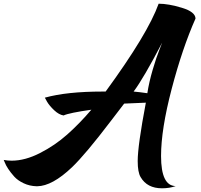

<svg xmlns="http://www.w3.org/2000/svg" viewBox="-20 -809 1084 1036"><path d="M855 -579Q755 -387 701 -315Q734 -312 775 -306Q784 -365 804 -433Q824 -501 840 -540ZM836 -789Q889 -789 961.5 -767Q1034 -745 1035 -709Q964 -549 906.5 -330Q849 -111 849 33Q849 194 928 195Q895 207 854 207Q774 207 739 147Q723 121 723 60Q723 -23 767 -255Q711 -253 650 -250Q627 -221 578 -156Q441 24 369 93Q262 195 181 196Q179 196 177 196Q140 195 108 180Q76 165 57 144Q38 123 24.5 102.5Q11 82 6 68L0 54Q21 58 43 58Q115 58 195.5 17Q276 -24 342.5 -83Q409 -142 473 -217Q353 -200 323 -186Q298 -190 272.5 -214Q247 -238 234 -260L222 -282Q340 -315 534 -315Q542 -315 550 -315Q778 -627 836 -789Z"/></svg>

Font: Vervelle
Style: Script
Weight: 400
Monospace: yes
Designer: Nur Solikh
Foundry: Astageni Type
Version: Version 1.0